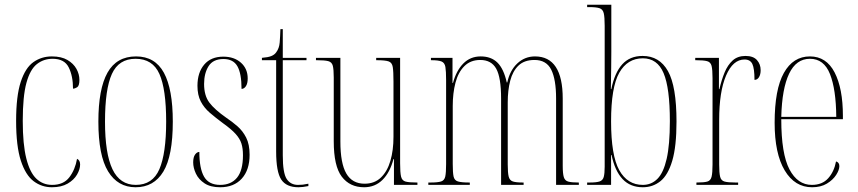

<svg xmlns="http://www.w3.org/2000/svg" viewBox="-20 -780 3619 810"><path d="M199 10Q156 10 122 -15.5Q88 -41 68 -102Q48 -163 48 -270Q48 -375 67.5 -434.5Q87 -494 121 -518Q155 -542 199 -542Q239 -542 264.5 -527Q290 -512 302.5 -489.5Q315 -467 315 -443Q315 -418 305.5 -412Q296 -406 288 -406Q288 -459 270 -495.5Q252 -532 202 -532Q164 -532 135.5 -509.5Q107 -487 91.5 -430.5Q76 -374 76 -270Q76 -171 91 -111.5Q106 -52 133.5 -26Q161 0 200 0Q248 0 272.5 -32Q297 -64 305 -110Q318 -104 318 -86Q318 -66 305 -43.5Q292 -21 265.5 -5.5Q239 10 199 10Z M552 10Q477 10 436 -57Q395 -124 395 -267Q395 -405 433.5 -473.5Q472 -542 554 -542Q634 -542 671.5 -473Q709 -404 709 -267Q709 -122 669 -56Q629 10 552 10ZM553 0Q624 0 652.5 -66.5Q681 -133 681 -267Q681 -404 652.5 -468Q624 -532 552 -532Q481 -532 452 -468Q423 -404 423 -267Q423 -132 454.5 -66Q486 0 553 0Z M909 10Q868 10 843 -6.5Q818 -23 806.5 -47.5Q795 -72 795 -95Q795 -117 803 -128Q811 -139 821 -139Q821 -69 841 -34.5Q861 0 909 0Q955 0 980 -30.5Q1005 -61 1005 -125Q1005 -154 998.5 -174.5Q992 -195 974 -215Q956 -235 921 -260Q890 -283 865.5 -304Q841 -325 827 -352Q813 -379 813 -418Q813 -474 841.5 -507.5Q870 -541 922 -541Q968 -541 996.5 -515.5Q1025 -490 1025 -449Q1025 -428 1017.5 -416.5Q1010 -405 999 -405Q999 -470 981.5 -500.5Q964 -531 923 -531Q879 -531 860 -501Q841 -471 841 -426Q841 -377 863 -347.5Q885 -318 935 -283Q959 -267 981.5 -247.5Q1004 -228 1018.5 -199.5Q1033 -171 1033 -127Q1033 -63 1000 -26.5Q967 10 909 10Z M1239 10Q1188 10 1166.5 -22.5Q1145 -55 1145 -141V-526H1085V-536Q1111 -538 1124.5 -543.5Q1138 -549 1145 -559Q1158 -576 1160 -601Q1162 -626 1163 -657H1173V-536H1273V-526H1173V-125Q1173 -50 1189.5 -25Q1206 0 1237 0Q1248 0 1257.5 -1Q1267 -2 1281 -5V5Q1256 10 1239 10Z M1516 10Q1456 10 1422 -34.5Q1388 -79 1388 -184V-453Q1388 -487 1384 -502.5Q1380 -518 1365 -522Q1350 -526 1317 -526H1313V-536H1416V-183Q1416 -91 1441 -48Q1466 -5 1518 -5Q1560 -5 1587 -31Q1614 -57 1627 -101.5Q1640 -146 1640 -203V-436Q1640 -478 1637 -497Q1634 -516 1619.5 -521Q1605 -526 1570 -526H1567V-536H1668V-91Q1668 -52 1672 -35Q1676 -18 1691 -14Q1706 -10 1739 -10H1741V0H1642V-109H1640Q1625 -52 1593.5 -21Q1562 10 1516 10Z M1787 0V-10H1796Q1827 -10 1841 -14.5Q1855 -19 1858.5 -35.5Q1862 -52 1862 -88V-442Q1862 -480 1859 -497.5Q1856 -515 1843 -520.5Q1830 -526 1800 -526H1798V-536H1889V-430H1891Q1905 -482 1934.5 -512Q1964 -542 2008 -542Q2052 -542 2078.5 -516Q2105 -490 2118 -432H2120Q2131 -483 2162.5 -512.5Q2194 -542 2237 -542Q2354 -542 2354 -364V-81Q2354 -48 2358.5 -33Q2363 -18 2377 -14Q2391 -10 2420 -10H2422V0H2326V-364Q2326 -445 2305.5 -486Q2285 -527 2235 -527Q2192 -527 2167.5 -503.5Q2143 -480 2132.5 -439.5Q2122 -399 2122 -348V-86Q2122 -51 2126 -35Q2130 -19 2143.5 -14.5Q2157 -10 2186 -10H2189V0H2094V-364Q2094 -453 2073.5 -490Q2053 -527 2006 -527Q1965 -527 1939 -501Q1913 -475 1901.5 -431Q1890 -387 1890 -333V-88Q1890 -52 1893.5 -35.5Q1897 -19 1912 -14.5Q1927 -10 1960 -10H1962V0Z M2692 10Q2639 10 2606.5 -24.5Q2574 -59 2560 -126H2558V0H2457V-10H2467Q2496 -10 2509.5 -14.5Q2523 -19 2527 -33.5Q2531 -48 2531 -77V-671Q2531 -708 2527 -724.5Q2523 -741 2509 -745.5Q2495 -750 2466 -750H2457V-760H2559V-561Q2559 -535 2558.5 -496Q2558 -457 2557 -404H2559Q2573 -473 2605 -508.5Q2637 -544 2691 -544Q2762 -544 2798 -480Q2834 -416 2834 -267Q2834 -162 2816 -101.5Q2798 -41 2766 -15.5Q2734 10 2692 10ZM2692 0Q2728 0 2753.5 -25.5Q2779 -51 2792.5 -110Q2806 -169 2806 -269Q2806 -409 2779.5 -471.5Q2753 -534 2692 -534Q2627 -534 2592.5 -473Q2558 -412 2558 -268Q2558 -124 2592.5 -62Q2627 0 2692 0Z M2918 0V-10H2919Q2950 -10 2964 -14Q2978 -18 2982 -34.5Q2986 -51 2986 -86V-450Q2986 -486 2982 -502Q2978 -518 2963 -522Q2948 -526 2916 -526H2913V-536H3013V-404H3015Q3024 -443 3037 -474.5Q3050 -506 3071 -525Q3092 -544 3125 -544Q3158 -544 3173.5 -526.5Q3189 -509 3189 -484Q3189 -466 3182 -454.5Q3175 -443 3163 -443Q3163 -491 3154 -510Q3145 -529 3121 -529Q3072 -529 3043 -461Q3014 -393 3014 -274V-86Q3014 -51 3018 -34.5Q3022 -18 3037 -14Q3052 -10 3083 -10H3094V0Z M3406 10Q3333 10 3290.5 -61Q3248 -132 3248 -262Q3248 -403 3287 -472.5Q3326 -542 3397 -542Q3466 -542 3501 -474.5Q3536 -407 3536 -291V-277H3276Q3276 -131 3310.5 -65.5Q3345 0 3405 0Q3449 0 3474 -28Q3499 -56 3507 -99Q3521 -95 3521 -79Q3521 -63 3507.5 -42Q3494 -21 3468.5 -5.5Q3443 10 3406 10ZM3508 -287Q3507 -403 3481.5 -467.5Q3456 -532 3397 -532Q3339 -532 3309 -469Q3279 -406 3276 -287Z"/></svg>

Font: Noto Serif Display ExtraCondensed Thin
Style: Regular
Weight: 100
Width: 2
Designer: Monotype Design Team
Foundry: Monotype Imaging Inc.
Version: Version 2.009